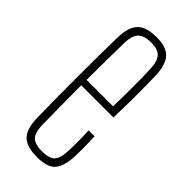

<svg xmlns="http://www.w3.org/2000/svg" viewBox="-202 -647 692 692"><g transform="rotate(45 144.0 -300.5)"><path d="M149 5.5Q96 5.5 73.5 -17.2Q51 -40 49.5 -92Q48.5 -142.5 48 -194.5Q47.5 -246.5 47.5 -299.2Q47.5 -352 48 -404.2Q48.5 -456.5 49.5 -507Q51 -560 74.2 -582.8Q97.5 -605.5 149 -605.5Q197.5 -605.5 219.2 -582.8Q241 -560 243.5 -508Q244 -490.5 244.5 -459.8Q245 -429 244.8 -386.2Q244.5 -343.5 242.5 -290.5H78.5Q78.5 -245.5 79.2 -197.2Q80 -149 80.5 -90.5Q81.5 -50.5 96.8 -36.2Q112 -22 147 -22Q182 -22 196.8 -36.2Q211.5 -50.5 213 -90.5Q214 -112 214 -137.5Q214 -163 212.5 -194.5H242.5Q244 -164.5 244.2 -139Q244.5 -113.5 243.5 -92Q241 -40 221 -17.2Q201 5.5 149 5.5ZM78.5 -318H213.5Q214.5 -359.5 214.8 -396.5Q215 -433.5 214.5 -462.8Q214 -492 213 -509Q211.5 -546.5 196.8 -562.2Q182 -578 149 -578Q113 -578 97.2 -562.2Q81.5 -546.5 80.5 -509Q80 -454 79.2 -408Q78.5 -362 78.5 -318Z"/></g></svg>

Font: Big Shoulders Display ExtraLight
Style: Regular
Weight: 250
Designer: Patric King
Foundry: XO Type Co
Version: Version 2.002